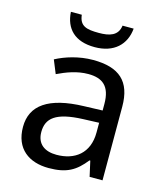

<svg xmlns="http://www.w3.org/2000/svg" viewBox="-112 -824 785 919"><g transform="rotate(15 280.5 -365.0)"><path d="M436 -740H381C374 -688 332 -677 280 -677C219 -677 185 -685 179 -740H125C130 -658 179 -606 278 -606C374 -606 429 -660 436 -740ZM288 -545C218 -545 152 -524 105 -499L132 -433C176 -454 227 -474 283 -474C353 -474 394 -444 394 -355V-323L303 -320C128 -315 46 -256 46 -149C46 -40 118 10 215 10C305 10 348 -17 395 -76H399L416 0H480V-365C480 -490 418 -545 288 -545ZM314 -259 393 -262V-214C393 -110 325 -61 235 -61C177 -61 137 -88 137 -148C137 -216 180 -254 314 -259Z"/></g></svg>

Font: Noto Sans Kayah Li
Style: Regular
Weight: 400
Designer: Monotype Design Team, Sérgio Martins
Foundry: Monotype Imaging Inc.
Version: Version 2.002